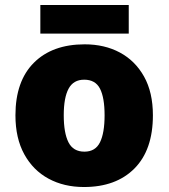

<svg xmlns="http://www.w3.org/2000/svg" viewBox="-20 -741 677 771"><path d="M594 -278Q594 -139 520 -64.5Q446 10 317 10Q237 10 175 -23.5Q113 -57 77.5 -121.5Q42 -186 42 -278Q42 -415 116 -489Q190 -563 320 -563Q400 -563 461.5 -530Q523 -497 558.5 -433.5Q594 -370 594 -278ZM236 -278Q236 -207 255 -169.5Q274 -132 319 -132Q363 -132 381.5 -169.5Q400 -207 400 -278Q400 -349 381.5 -385Q363 -421 318 -421Q275 -421 255.5 -385Q236 -349 236 -278ZM497 -721V-606H142V-721Z"/></svg>

Font: Noto Sans Thaana Black
Style: Regular
Weight: 900
Designer: David Williams
Foundry: Google Inc.
Version: Version 3.001; ttfautohint (v1.8.4.7-5d5b)